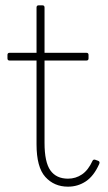

<svg xmlns="http://www.w3.org/2000/svg" viewBox="-20 -690 405 720"><path d="M235 10Q183 10 150 -26.5Q117 -63 117 -149V-463H16Q8 -463 8 -471V-484Q8 -492 16 -492H117V-662Q117 -670 125 -670H139Q147 -670 147 -662V-492H304Q312 -492 312 -484V-471Q312 -463 304 -463H147V-154Q147 -82 169 -51Q191 -20 235 -20Q264 -20 287.5 -36Q311 -52 327 -87Q330 -93 337 -91L348 -87Q356 -84 352 -75Q332 -30 302 -10Q272 10 235 10Z"/></svg>

Font: LINE Seed Sans App Thin
Style: Regular
Weight: 250
Designer: LINE VX Design & Dalton Maag Ltd & Sandoll Inc
Foundry: Dalton Maag Ltd
Version: Version 1.003